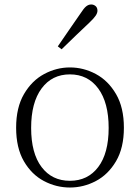

<svg xmlns="http://www.w3.org/2000/svg" viewBox="-20 -823 625 857"><path d="M292 14Q231 14 176 -15Q121 -44 86.5 -103.5Q52 -163 52 -253Q52 -343 87 -403Q122 -463 177 -492.5Q232 -522 292 -522Q353 -522 408 -492.5Q463 -463 498 -403Q533 -343 533 -253Q533 -163 498 -103.5Q463 -44 408 -15Q353 14 292 14ZM292 -16Q372 -16 418.5 -77.5Q465 -139 465 -252Q465 -365 418.5 -428Q372 -491 292 -491Q212 -491 165.5 -428Q119 -365 119 -252Q119 -139 165.5 -77.5Q212 -16 292 -16ZM238 -616Q264 -655 290.5 -692.5Q317 -730 340 -764Q354 -786 364.5 -794.5Q375 -803 387 -803Q398 -803 406.5 -796Q415 -789 415 -775Q415 -765 407 -753Q399 -741 379 -722Q351 -696 319.5 -665.5Q288 -635 255 -603Z"/></svg>

Font: Noto Serif JP ExtraLight
Style: Regular
Weight: 200
Designer: Ryoko NISHIZUKA  (kana & ideographs); Frank Grießhammer (Latin, Greek & Cyrillic); Wenlong ZHANG  (bopomofo); Sandoll Co
Foundry: Adobe
Version: Version 2.002-H1;hotconv 1.1.0;makeotfexe 2.6.0